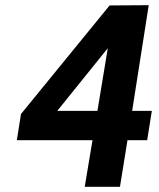

<svg xmlns="http://www.w3.org/2000/svg" viewBox="-20 -721 614 741"><path d="M566 -293H490L554 -701L403 -700L61 -281L45 -180H337L307 0H443L472 -180H548ZM201 -293 396 -535 356 -293Z"/></svg>

Font: Arthouse Owned
Style: Bold Italic
Weight: 700
Italic angle: -10°
Designer: Jeremy Tribby
Foundry: Tribby Type
Version: Version 1.000;PS 001.000;hotconv 1.0.88;makeotf.lib2.5.64775